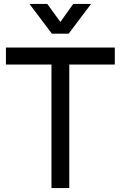

<svg xmlns="http://www.w3.org/2000/svg" viewBox="-20 -950 610 970"><path d="M560 -710V-624H330V0H240V-624H10V-710ZM350 -930H440L327 -780H242L129 -930H219L285 -839Z"/></svg>

Font: Violet Sans
Style: Regular
Weight: 400
Designer: Calvin Waterman
Foundry: Violet Office
Version: Version 1.013